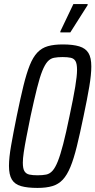

<svg xmlns="http://www.w3.org/2000/svg" viewBox="-20 -914 468 942"><path d="M164 8Q114 8 83 -1Q52 -10 38 -33.5Q24 -57 24 -100Q24 -140 34.5 -200Q45 -260 62 -344Q80 -432 95 -493Q110 -554 126 -594Q142 -634 163.5 -656.5Q185 -679 215 -687.5Q245 -696 288 -696Q338 -696 369 -686.5Q400 -677 414 -654Q428 -631 428 -588Q428 -548 418 -488.5Q408 -429 390 -344Q372 -257 357 -196Q342 -135 325.5 -95Q309 -55 288 -32.5Q267 -10 237 -1Q207 8 164 8ZM164 -54Q189 -54 206.5 -57.5Q224 -61 237.5 -76Q251 -91 263.5 -122Q276 -153 290 -207Q304 -261 321 -344Q340 -433 349 -487.5Q358 -542 358 -571Q358 -601 350.5 -614Q343 -627 327.5 -630.5Q312 -634 287 -634Q263 -634 245 -630.5Q227 -627 213.5 -612Q200 -597 187.5 -566Q175 -535 161.5 -481Q148 -427 130 -344Q118 -285 109.5 -241Q101 -197 96.5 -166.5Q92 -136 92 -116Q92 -87 100 -74Q108 -61 124 -57.5Q140 -54 164 -54ZM276 -755V-760L340 -894H410V-889L325 -755Z"/></svg>

Font: Saira ExtraCondensed
Style: Italic
Weight: 400
Width: 2
Italic angle: -12°
Designer: Hector Gatti with collaboration of the Omnibus-Type team
Foundry: Omnibus-Type
Version: Version 1.101